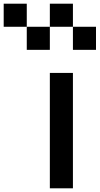

<svg xmlns="http://www.w3.org/2000/svg" viewBox="-270 -1020 540 1040"><path d="M-125 -1000V-875H-250V-1000ZM0 -875V-1000H125V-875ZM-125 -750V-875H0V-750ZM125 -750V-875H250V-750ZM125 0H0V-625H125Z"/></svg>

Font: Tiny5
Style: Regular
Weight: 400
Designer: Stefan Schmidt
Foundry: Made with Bits'n'Picas by Kreative Software
Version: Version 1.002; ttfautohint (v1.8.4.7-5d5b)